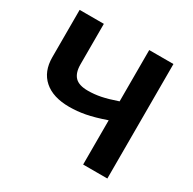

<svg xmlns="http://www.w3.org/2000/svg" viewBox="-157 -875 1042 1037"><g transform="rotate(30 364.0 -357.0)"><path d="M487 -276Q415 -251 364.5 -241.5Q314 -232 266 -232Q164 -232 108.5 -281Q53 -330 53 -419V-714H204V-462Q204 -409 228.5 -383.5Q253 -358 309 -358Q349 -358 389 -366Q429 -374 487 -394V-714H638V0H487Z"/></g></svg>

Font: OpenSansMMV
Style: Bold
Weight: 700
Foundry: Ascender Corporation
Version: Version 4.001